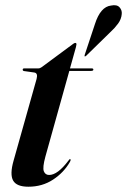

<svg xmlns="http://www.w3.org/2000/svg" viewBox="-20 -698 481 727"><path d="M109.5 -423.5 70.5 -429Q66 -430 66 -434.5Q66 -439 71.5 -439H124.5Q131.5 -439 137.5 -443.5L256.5 -531.5Q261 -535.5 265.5 -535.5Q269.5 -535.5 269.5 -530Q269.5 -527 267.5 -519.5L245 -439H327.5Q333.5 -439 333.5 -434.5Q333.5 -429.5 324.5 -429.5H242.5L152 -105.5Q140.5 -63.5 146 -49.5Q151.5 -35.5 166 -35.5Q198 -35.5 238.5 -89Q243 -96 245.5 -95.5Q250 -94.5 244.5 -84.5Q221.5 -44.5 180.8 -17.8Q140 9 87.5 9Q43 9 29.8 -14.2Q16.5 -37.5 31.5 -90L118.5 -399Q124.5 -421.5 109.5 -423.5ZM339.5 -607Q360.5 -672.5 400.5 -677Q422.5 -681.5 432.5 -670.5Q442.5 -659.5 441 -645Q439.5 -625.5 427 -608.5Q414.5 -591.5 398 -576.5L306 -486.5Q303.5 -484 300.5 -484.5Q299.5 -485.5 301 -491Z"/></svg>

Font: Fraunces 144pt SemiBold
Style: Italic
Weight: 600
Italic angle: -16°
Version: Version 1.000;[0bf87f6ff]